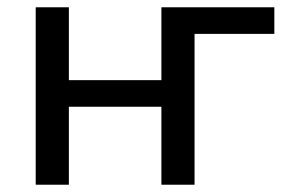

<svg xmlns="http://www.w3.org/2000/svg" viewBox="-20 -507 787 527"><path d="M78 0V-487H169V-287H423V-487H733V-414H514V0H423V-214H169V0Z"/></svg>

Font: Nunito Sans 12pt Medium
Style: Regular
Weight: 500
Designer: Vernon Adams
Foundry: Vernon Adams
Version: Version 3.101;gftools[0.9.27]